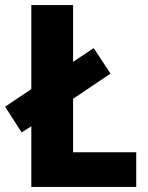

<svg xmlns="http://www.w3.org/2000/svg" viewBox="-32 -734 583 754"><path d="M91 0V-238L53 -214L-12 -315L91 -384V-714H255V-491L336 -545L402 -445L255 -346V-136H503V0Z"/></svg>

Font: Noto Sans Arabic SemCond ExtBd
Style: Regular
Weight: 800
Width: 4
Designer: Monotype Design Team, Nadine Chahine, Nizar Qandah and Khaled Hosny
Foundry: Monotype Imaging Inc.
Version: Version 2.012; ttfautohint (v1.8.4.7-5d5b)